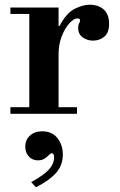

<svg xmlns="http://www.w3.org/2000/svg" viewBox="-20 -482 509 813"><path d="M24 0V-28H104V-423H24V-450H228V-372H232Q261 -427 296 -444.5Q331 -462 359 -462Q398 -462 420 -441Q442 -420 442 -381Q442 -344 422 -327Q402 -310 374 -310Q350 -310 330.5 -323.5Q311 -337 311 -364Q311 -377 315 -383.5Q319 -390 319 -395Q319 -399 317 -401.5Q315 -404 307 -404Q293 -404 274 -383.5Q255 -363 241.5 -328.5Q228 -294 228 -253V-28H306V0ZM132 311 112 289Q164 261 186.5 236.5Q209 212 209 184Q209 174 206 170.5Q203 167 199 167Q194 167 187 174.5Q180 182 169 189.5Q158 197 140 197Q117 197 102 180.5Q87 164 87 139Q87 110 107 92Q127 74 159 74Q200 74 223 102.5Q246 131 246 173Q246 218 217 250.5Q188 283 132 311Z"/></svg>

Font: Libre Bodoni Medium
Style: Regular
Weight: 500
Designer: Pablo Impallari, Rodrigo Fuenzalida
Foundry: Impallari Type
Version: Version 2.005;gftools[0.9.23]